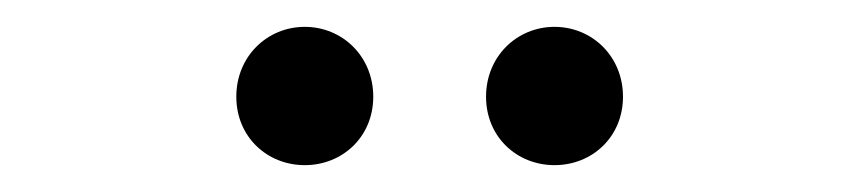

<svg xmlns="http://www.w3.org/2000/svg" viewBox="-20 -747 640 143"><path d="M207 -624C235 -624 258 -645 258 -675C258 -705 235 -727 207 -727C179 -727 156 -705 156 -675C156 -645 179 -624 207 -624ZM393 -624C421 -624 444 -645 444 -675C444 -705 421 -727 393 -727C365 -727 342 -705 342 -675C342 -645 365 -624 393 -624Z"/></svg>

Font: AWKNG-Font Medium
Style: Regular
Weight: 500
Designer: Awakening Church
Foundry: Awakening Church
Version: Version 1.700;PS 001.700;hotconv 1.0.88;makeotf.lib2.5.64775